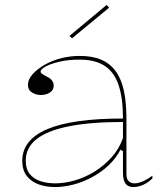

<svg xmlns="http://www.w3.org/2000/svg" viewBox="-20 -741 666 776"><path d="M302 -515Q353 -515 388.5 -500Q424 -485 447 -454Q470 -423 480.5 -375Q491 -327 491 -262V-37Q491 -17 500.5 -8.5Q510 0 523 0Q540 0 559.5 -9Q579 -18 596 -31V-20Q585 -9 572 -1Q559 7 545.5 11Q532 15 519 15Q497 15 487 0.5Q477 -14 477 -43Q477 -76 477 -91.5Q477 -107 477 -114.5Q477 -122 477 -130L467 -136Q448 -100 418 -72Q388 -44 351.5 -24.5Q315 -5 276.5 5Q238 15 203 15Q167 15 137 4.5Q107 -6 88.5 -29.5Q70 -53 70 -91Q70 -176 171 -219Q272 -262 477 -262Q477 -344 459.5 -396.5Q442 -449 403.5 -474.5Q365 -500 302 -500Q256 -500 220 -491.5Q184 -483 164 -472Q144 -461 144 -451Q144 -447 150 -442.5Q156 -438 172 -430Q197 -417 197 -395Q197 -376 181 -366.5Q165 -357 145 -357Q126 -357 109.5 -367Q93 -377 93 -398Q93 -419 110.5 -439.5Q128 -460 157.5 -477.5Q187 -495 224.5 -505Q262 -515 302 -515ZM477 -248Q346 -248 258.5 -230.5Q171 -213 127.5 -178.5Q84 -144 84 -91Q84 -58 100 -38Q116 -18 143 -9Q170 0 203 0Q240 0 281 -11.5Q322 -23 360.5 -46.5Q399 -70 430 -104Q461 -138 477 -183ZM271 -586 261 -596 411 -721 421 -710Z"/></svg>

Font: Kalnia Thin Thin
Style: Regular
Weight: 250
Version: Version 1.105